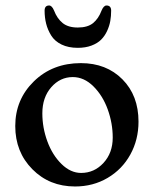

<svg xmlns="http://www.w3.org/2000/svg" viewBox="-20 -673 565 706"><path d="M266.1 -497.1Q231.4 -497.1 206.3 -509.3Q181.2 -521.5 168.2 -542.5Q155.3 -563.5 149.7 -585.9Q144 -608.4 144 -633.8Q144 -652.8 160.6 -652.8Q170.9 -652.8 178.7 -634.3Q189.9 -605 210.2 -588.4Q230.5 -571.8 266.1 -571.8Q302.2 -571.8 322.3 -588.1Q342.3 -604.5 353.5 -634.3Q361.3 -652.8 371.6 -652.8Q388.7 -652.8 388.7 -633.8Q388.7 -613.8 385.5 -595.7Q382.3 -577.6 373.8 -559.1Q365.2 -540.5 351.8 -527.1Q338.4 -513.7 316.4 -505.4Q294.4 -497.1 266.1 -497.1ZM36.1 -209.5Q36.1 -307.1 104.7 -374Q173.3 -440.9 277.3 -440.9Q371.1 -440.9 430.2 -381.3Q489.3 -321.8 489.3 -225.6Q489.3 -159.2 459.2 -104.7Q429.2 -50.3 375.7 -18.8Q322.3 12.7 255.9 12.7Q161.6 12.7 98.9 -50.8Q36.1 -114.3 36.1 -209.5ZM278.3 -37.1Q326.7 -37.1 360.6 -74Q394.5 -110.8 394.5 -167Q394.5 -219.7 376.2 -270.5Q357.9 -321.3 323.5 -355.5Q289.1 -389.6 247.6 -389.6Q201.2 -389.6 168.5 -352.3Q135.7 -314.9 135.7 -256.3Q135.7 -203.1 154.3 -152.8Q172.9 -102.5 206.3 -69.8Q239.7 -37.1 278.3 -37.1Z"/></svg>

Font: Cooper* Medium
Style: Regular
Weight: 500
Designer: Owen Earl
Foundry: indestructible type*
Version: Version 0.001